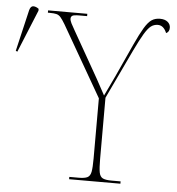

<svg xmlns="http://www.w3.org/2000/svg" viewBox="-185 -775 759 824"><g transform="rotate(5 194.5 -363.0)"><path d="M143 0V-10H184Q209 -10 221 -16Q233 -22 236.5 -40.5Q240 -59 240 -98V-357L65 -661Q53 -681 45 -690Q37 -699 26.5 -701.5Q16 -704 -2 -704H-10V-714H159V-704H127Q101 -704 95 -699.5Q89 -695 89 -687Q89 -679 95 -667Q101 -655 111 -638L186 -506Q205 -473 224 -439Q243 -405 261 -371Q270 -390 279.5 -409.5Q289 -429 303 -459L367 -599Q389 -647 405 -673.5Q421 -700 436 -710Q451 -720 472 -720Q493 -720 505 -710Q517 -700 517 -685Q517 -667 503 -661Q490 -693 465 -693Q448 -693 435 -683Q422 -673 406.5 -647Q391 -621 368 -573L268 -362V-98Q268 -59 271.5 -40.5Q275 -22 287 -16Q299 -10 324 -10H364V0ZM-126 -526 -133 -529 -91 -708Q-86 -726 -74.5 -726Q-63 -726 -51 -717V-709Z"/></g></svg>

Font: Noto Serif Display SemiCondensed Thin
Style: Regular
Weight: 100
Width: 4
Designer: Monotype Design Team
Foundry: Monotype Imaging Inc.
Version: Version 2.009